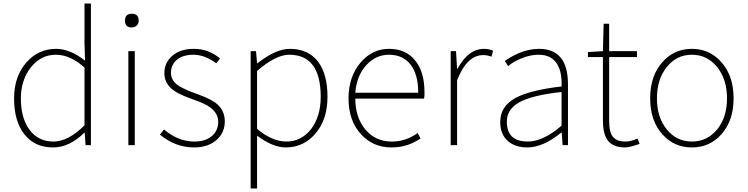

<svg xmlns="http://www.w3.org/2000/svg" viewBox="-20 -814 4194 1077"><path d="M119 -58Q59 -131 59 -262Q59 -386 129 -465Q196 -540 295 -540Q372 -540 457 -474L454 -573V-794H490V0H460L455 -70H453Q370 13 277 13Q176 13 119 -58ZM454 -111V-435Q374 -507 293 -507Q210 -507 153 -436Q97 -364 97 -262Q97 -152 145 -87Q194 -20 280 -20Q363 -20 454 -111Z M700 -527H736V0H700ZM681 -698Q681 -737 719 -737Q758 -737 758 -698Q758 -681 746 -670Q735 -660 719 -660Q681 -660 681 -698Z M877 -59 900 -88Q979 -20 1071 -20Q1134 -20 1171 -53Q1204 -83 1204 -131Q1204 -177 1161 -210Q1132 -232 1072 -253L1042 -264L1012 -276Q978 -290 957 -305Q902 -343 902 -403Q902 -461 944 -499Q990 -540 1068 -540Q1150 -540 1214 -486L1193 -459Q1128 -507 1065 -507Q1004 -507 969 -476Q939 -448 939 -405Q939 -363 979 -335Q995 -324 1020 -313L1042 -303L1066 -294L1098 -282L1129 -270Q1163 -255 1185 -240Q1241 -201 1241 -133Q1241 -72 1197 -31Q1149 13 1069 13Q964 13 877 -59Z M1422 -91Q1507 -20 1586 -20Q1670 -20 1725 -90Q1779 -161 1779 -271Q1779 -507 1602 -507Q1527 -507 1422 -416ZM1386 -527H1416L1422 -459H1424Q1527 -540 1605 -540Q1710 -540 1765 -467Q1817 -397 1817 -271Q1817 -141 1747 -62Q1681 13 1583 13Q1510 13 1422 -53V243H1386Z M2006 -60Q1935 -136 1935 -262Q1935 -386 2005 -466Q2070 -540 2162 -540Q2255 -540 2307 -477Q2361 -413 2361 -297V-280Q2360 -270 2359 -261H1973Q1973 -156 2029 -88Q2086 -20 2178 -20Q2257 -20 2323 -68L2339 -37Q2320 -25 2308 -19Q2289 -9 2272 -3Q2228 13 2176 13Q2073 13 2006 -60ZM2326 -294Q2326 -399 2281 -454Q2238 -507 2162 -507Q2089 -507 2036 -450Q1981 -391 1973 -294Z M2508 -527H2538L2544 -428H2546Q2607 -540 2695 -540Q2724 -540 2746 -529L2737 -496Q2715 -505 2690 -505Q2600 -505 2544 -364V0H2508Z M2831 -21Q2786 -59 2786 -130Q2786 -216 2869 -263Q2949 -308 3130 -329Q3133 -405 3108 -450Q3076 -507 3002 -507Q2952 -507 2901 -485Q2862 -469 2830 -443L2812 -472Q2827 -483 2844 -493Q2866 -505 2888 -515Q2947 -540 3004 -540Q3166 -540 3166 -341V0H3136L3131 -70H3128Q3026 13 2938 13Q2872 13 2831 -21ZM3130 -109V-298Q2963 -280 2891 -239Q2823 -200 2823 -131Q2823 -20 2941 -20Q3026 -20 3130 -109Z M3387 -29Q3362 -65 3362 -140V-494H3278V-522L3362 -527L3366 -681H3397V-527H3553V-494H3397V-135Q3397 -78 3414 -52Q3435 -20 3489 -20Q3520 -20 3556 -37L3568 -7Q3512 13 3486 13Q3417 13 3387 -29Z M3697 -59Q3627 -136 3627 -262Q3627 -390 3697 -467Q3762 -540 3861 -540Q3960 -540 4025 -467Q4095 -390 4095 -262Q4095 -136 4025 -59Q3960 13 3861 13Q3762 13 3697 -59ZM4002 -87Q4058 -155 4058 -262Q4058 -370 4002 -439Q3946 -507 3861 -507Q3776 -507 3721 -439Q3665 -370 3665 -262Q3665 -155 3721 -87Q3776 -20 3861 -20Q3946 -20 4002 -87Z"/></svg>

Font: Noto Sans CJK TC Thin
Style: Regular
Weight: 250
Designer: Ryoko NISHIZUKA ???? (kana & ideographs); Paul D. Hunt (Latin, Greek & Cyrillic); Wenlong ZHANG ??? (bopomofo); Sandoll 
Foundry: Adobe Systems Incorporated
Version: Version 1.004 January 19, 2016